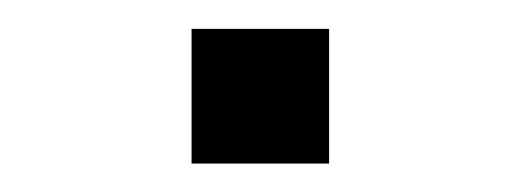

<svg xmlns="http://www.w3.org/2000/svg" viewBox="-20 -115 366 135"><path d="M114.7 0H211.4V-94.7H114.7Z"/></svg>

Font: HK Grotesk
Style: Regular
Weight: 400
Designer: Alfredo Marco Pradil and Stefan Peev
Foundry: Hanken Design Co.
Version: Version 1.045;PS 001.045;hotconv 1.0.88;makeotf.lib2.5.64775